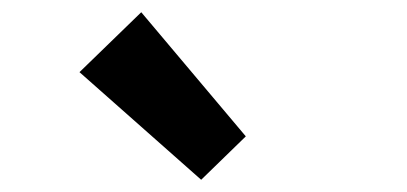

<svg xmlns="http://www.w3.org/2000/svg" viewBox="-20 -944 666 314"><path d="M309 -650 382 -721 211 -924 110 -826Z"/></svg>

Font: Source Han Sans SC Bold
Style: Regular
Weight: 700
Designer: Ryoko NISHIZUKA (kana & ideographs); Paul D. Hunt (Latin, Greek & Cyrillic); Wenlong ZHANG (bopomofo); Sandoll Communica
Foundry: Adobe Systems Incorporated
Version: Version 1.001;PS 1.001;hotconv 1.0.78;makeotf.lib2.5.61930